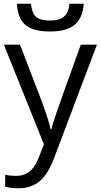

<svg xmlns="http://www.w3.org/2000/svg" viewBox="-20 -776 544 1036"><path d="M432 -756H355Q350 -708 325.5 -686.5Q301 -665 251 -665Q197 -665 174.5 -685Q152 -705 147 -756H71Q76 -676 117.5 -641Q159 -606 250 -606Q339 -606 382.5 -642Q426 -678 432 -756ZM187 79Q151 173 68 173Q35 173 8 167V232Q46 240 81 240Q148 240 194 201.5Q240 163 273 74L503 -535H416Q302 -220 284 -165Q262 -101 257 -79H253Q244 -124 205 -230L88 -535H1L217 3Z"/></svg>

Font: OpenSansMMV
Style: Regular
Weight: 400
Designer: Steve Matteson
Foundry: Ascender Corporation
Version: Version 4.000